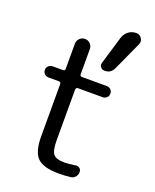

<svg xmlns="http://www.w3.org/2000/svg" viewBox="-151 -896 801 992"><g transform="rotate(20 250.0 -400.5)"><path d="M76.2 -438.5Q63.5 -438.5 54.2 -447.3Q44.9 -456.1 44.9 -469.2Q44.9 -482.4 54.2 -491.2Q63.5 -500 76.2 -500H133.8Q144.5 -500 144.5 -510.7V-649.4Q144.5 -666 156.7 -678.2Q168.9 -690.4 186 -690.4Q203.1 -690.4 214.8 -678.2Q226.6 -666 226.6 -649.4V-510.7Q226.6 -500 238.3 -500H374Q386.7 -500 396 -491.2Q405.3 -482.4 405.3 -469.2Q405.3 -456.1 396 -447.3Q386.7 -438.5 374 -438.5H238.3Q227.5 -438.5 226.6 -426.8V-150.4Q226.6 -92.8 241.7 -73.2Q256.8 -53.7 304.7 -53.7Q322.3 -53.7 363.3 -59.6Q376 -61.5 385.3 -54.2Q394.5 -46.9 394.5 -34.2Q394.5 -19.5 385.3 -7.8Q376 3.9 361.3 5.9Q332 9.8 294.9 9.8Q210.9 9.8 177.7 -22.5Q144.5 -54.7 144.5 -139.6V-426.8Q144.5 -437.5 133.8 -438.5ZM424.8 -809.6Q443.4 -809.6 454.1 -793.5Q464.8 -777.3 457 -759.8L384.8 -601.6Q370.1 -569.3 335 -570.3Q322.3 -570.3 314 -580.6Q305.7 -590.8 309.6 -603.5L355.5 -756.8Q362.3 -780.3 380.9 -794.9Q399.4 -809.6 424.8 -809.6Z"/></g></svg>

Font: Rounded-X Mgen+ 1mn regular
Style: Regular
Weight: 400
Designer: [Source Han Sans]
Ryoko NISHIZUKA  (kana & ideographs); Paul D. Hunt (Latin, Greek & Cyrillic); Wenlong ZHANG  (bopomofo
Version: Version 1.059.20150602